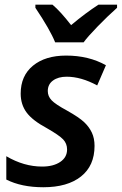

<svg xmlns="http://www.w3.org/2000/svg" viewBox="-20 -786 518 816"><path d="M381.8 -166Q381.8 -81.5 324.2 -35.9Q266.6 9.8 164.1 9.8Q71.3 9.8 6.8 -22.9V-122.1Q81.5 -78.1 159.2 -78.1Q206.5 -78.1 235.8 -97.7Q265.1 -117.2 265.1 -150.9Q265.1 -175.8 248.3 -193.6Q231.4 -211.4 179.2 -241.2Q118.2 -273.9 93 -307.9Q67.9 -341.8 67.9 -388.2Q67.9 -463.9 120.1 -506.8Q172.4 -549.8 261.2 -549.8Q356.9 -549.8 430.2 -508.8L393.1 -422.9Q324.7 -460 263.2 -460Q227.5 -460 205.3 -443.8Q183.1 -427.7 183.1 -398.9Q183.1 -377 199.2 -359.9Q215.3 -342.8 265.1 -315.9Q316.4 -287.1 337.9 -266.6Q359.4 -246.1 370.6 -221.9Q381.8 -197.8 381.8 -166ZM130.4 -766.1H203.1Q236.8 -737.8 282.2 -679.2Q343.3 -730.5 398.4 -766.1H477.5V-752.9Q438.5 -718.3 395 -673.6Q351.6 -628.9 335.4 -606H214.4Q192.9 -659.7 130.4 -752.9Z"/></svg>

Font: Open Sans Semibold
Style: Italic
Weight: 600
Italic angle: -12°
Foundry: Ascender Corporation
Version: Version 1.10